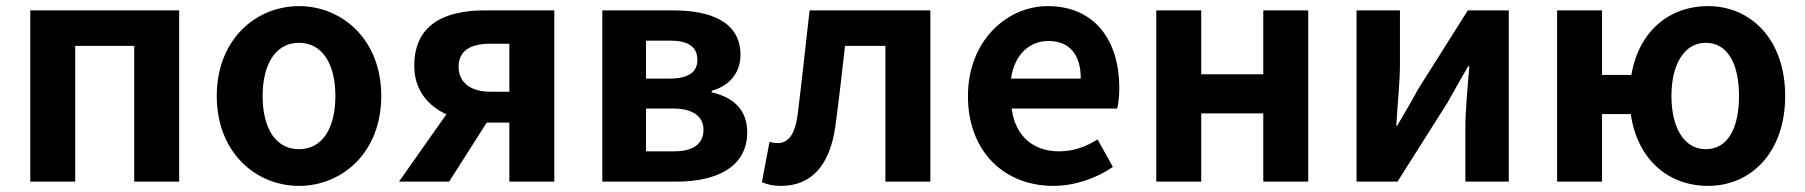

<svg xmlns="http://www.w3.org/2000/svg" viewBox="-20 -594 5903 628"><path d="M79 0H226V-444H419V0H566V-560H79Z M958 14C1098 14 1227 -94 1227 -280C1227 -466 1098 -574 958 -574C818 -574 689 -466 689 -280C689 -94 818 14 958 14ZM958 -106C882 -106 839 -174 839 -280C839 -385 882 -454 958 -454C1034 -454 1077 -385 1077 -280C1077 -174 1034 -106 958 -106Z M1646 0H1793V-560H1565C1436 -560 1335 -515 1335 -379C1335 -299 1380 -248 1440 -220L1285 0H1449L1572 -193H1573H1646ZM1584 -294C1517 -294 1480 -326 1480 -375C1480 -427 1517 -451 1584 -451H1646V-294Z M1950 0H2194C2322 0 2424 -47 2424 -161C2424 -238 2376 -276 2308 -292V-297C2372 -315 2402 -362 2402 -414C2402 -522 2306 -560 2182 -560H1950ZM2093 -337V-461H2173C2235 -461 2261 -438 2261 -398C2261 -360 2235 -337 2170 -337ZM2093 -99V-239H2182C2250 -239 2281 -210 2281 -170C2281 -127 2252 -99 2185 -99Z M2534 14C2635 14 2694 -54 2712 -179C2724 -267 2734 -356 2744 -444H2876V0H3023V-560H2628C2615 -446 2603 -332 2589 -219C2580 -152 2557 -126 2524 -126C2513 -126 2505 -128 2497 -130L2472 2C2491 10 2510 14 2534 14Z M3425 14C3494 14 3565 -10 3620 -48L3570 -138C3530 -113 3490 -99 3444 -99C3361 -99 3301 -147 3289 -239H3634C3638 -252 3641 -279 3641 -307C3641 -461 3561 -574 3407 -574C3274 -574 3146 -461 3146 -280C3146 -95 3268 14 3425 14ZM3287 -337C3298 -418 3350 -460 3409 -460C3481 -460 3515 -412 3515 -337Z M3762 0H3909V-223H4112V0H4259V-560H4112V-351H3909V-560H3762Z M4417 0H4551L4715 -259C4733 -292 4763 -344 4782 -377H4786C4780 -307 4773 -233 4773 -176V0H4915V-560H4781L4617 -300C4600 -267 4569 -216 4550 -183H4547C4551 -252 4559 -327 4559 -383V-560H4417Z M5559 -106C5490 -106 5447 -174 5447 -280C5447 -385 5490 -454 5559 -454C5631 -454 5668 -385 5668 -280C5668 -174 5631 -106 5559 -106ZM5567 14C5706 14 5819 -94 5819 -280C5819 -466 5706 -574 5567 -574C5439 -574 5340 -491 5316 -349H5220V-560H5073V0H5220V-221H5314C5335 -73 5436 14 5567 14Z"/></svg>

Font: Source Han Sans CN
Style: Bold
Weight: 700
Designer: Ryoko NISHIZUKA 西塚涼子 (kana, bopomofo & ideographs); Paul D. Hunt (Latin, Greek & Cyrillic); Sandoll Communications 산돌커뮤니
Foundry: Adobe
Version: Version 2.001;hotconv 1.0.107;makeotfexe 2.5.65593